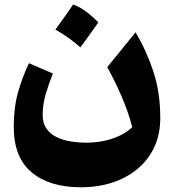

<svg xmlns="http://www.w3.org/2000/svg" viewBox="-20 -555 758 837"><path d="M556.6 -0.7Q535.2 20 503.9 35.3Q472.7 50.6 435 58.8Q397.3 66.9 355.8 66.9Q321.9 66.9 288.2 61.5Q254.6 56.2 227.1 42.8Q199.5 29.5 182.8 5.9Q166 -17.6 166 -53.7Q166 -101.2 180 -147.2Q194 -193.2 210.4 -234.5L106.3 -279.5Q77.1 -218.8 58.5 -152.3Q39.9 -85.8 39.9 -2.3Q39.9 130.9 117.7 196.1Q195.5 261.4 333 261.4Q406.7 261.4 469.6 240.9Q532.6 220.4 579.6 181.2Q626.6 142.1 652.7 86Q678.7 29.9 678.7 -40.9Q678.7 -151.4 649.1 -241.8Q619.5 -332.2 571 -414.1L447.6 -262.4Q484.2 -195 511.3 -131.9Q538.4 -68.8 556.6 -0.7ZM299 -535.5Q280.3 -508.3 261.1 -481Q242 -453.6 221.7 -425.8Q252.6 -408.7 279.5 -389.2Q306.5 -369.8 330.4 -348.5Q350.9 -376.3 370.4 -403.4Q389.8 -430.5 408.7 -457.2Q383.8 -482.9 356.4 -503.7Q328.9 -524.4 299 -535.5Z"/></svg>

Font: Pinar FD VF
Style: Regular
Weight: 300
Designer: Amin Abedi
Version: Version 2.000